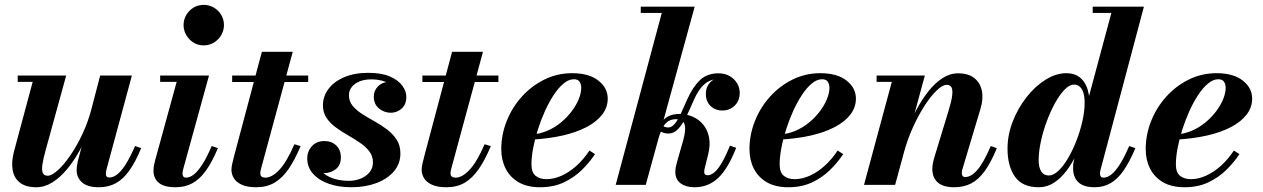

<svg xmlns="http://www.w3.org/2000/svg" viewBox="-20 -778 5314 808"><path d="M133 10Q88 10 63.2 -9.8Q38.5 -29.5 33 -63.8Q27.5 -98 39 -141L117.5 -433.5H54.5V-460H258.5L173 -149.5Q162 -110.5 158.5 -86Q155 -61.5 160.2 -50Q165.5 -38.5 181 -38.5Q197.5 -38.5 223 -61.2Q248.5 -84 276 -124Q303.5 -164 327.8 -216Q352 -268 367 -327H387Q376 -282.5 357.5 -235.2Q339 -188 315 -144.2Q291 -100.5 261.8 -65.5Q232.5 -30.5 200 -10.2Q167.5 10 133 10ZM396.5 10Q348 10 325.2 -10.5Q302.5 -31 302.5 -62Q302.5 -70 303.8 -79.8Q305 -89.5 307 -97.5L401.5 -460H535L428 -64.5Q427 -60 426.2 -55.2Q425.5 -50.5 425.5 -46.5Q425.5 -31 440 -31Q455.5 -31 472.2 -43.2Q489 -55.5 507.8 -84.5Q526.5 -113.5 548.5 -163.5L574 -154.5Q550 -96 524 -59.8Q498 -23.5 467 -6.8Q436 10 396.5 10Z M718.5 10Q670 10 648 -9Q626 -28 626 -58.5Q626 -72 628.2 -83Q630.5 -94 632.5 -102L723.5 -433.5H654V-460H859.5L750.5 -64.5Q749.5 -60.5 748.8 -55.8Q748 -51 748 -47Q748 -40 751.5 -35.2Q755 -30.5 763.5 -30.5Q778.5 -30.5 795 -43Q811.5 -55.5 830.5 -84.5Q849.5 -113.5 871 -163.5L897 -154.5Q872.5 -96 846.5 -59.8Q820.5 -23.5 789.5 -6.8Q758.5 10 718.5 10ZM837 -587Q813 -587 794 -599Q775 -611 763.8 -630.5Q752.5 -650 752.5 -672.5Q752.5 -695.5 763.8 -714.8Q775 -734 794 -745.8Q813 -757.5 837 -757.5Q861 -757.5 880.5 -745.8Q900 -734 911.2 -714.8Q922.5 -695.5 922.5 -672.5Q922.5 -650 911.2 -630.5Q900 -611 880.5 -599Q861 -587 837 -587Z M1058.5 10Q1020 10 997 -0.8Q974 -11.5 964 -28.2Q954 -45 954 -63.5Q954 -75 957.8 -91.2Q961.5 -107.5 965.5 -122.5L1082 -560H1212L1080 -73.5Q1078.5 -68 1077 -61.5Q1075.5 -55 1075.5 -48Q1075.5 -30.5 1097.5 -30.5Q1110 -30.5 1124.5 -38.2Q1139 -46 1154.8 -62.5Q1170.5 -79 1186.5 -106Q1202.5 -133 1219 -171L1245 -163Q1221 -105.5 1194.5 -67Q1168 -28.5 1135.2 -9.2Q1102.5 10 1058.5 10ZM957 -433V-460H1277V-433Z M1458.5 10Q1405 10 1363.2 -4.8Q1321.5 -19.5 1297.2 -47Q1273 -74.5 1273 -111.5Q1273 -141.5 1292.8 -163Q1312.5 -184.5 1345.5 -184.5Q1375.5 -184.5 1395 -165.8Q1414.5 -147 1414.5 -115.5Q1414.5 -83 1393.2 -66.2Q1372 -49.5 1344 -49.5Q1324.5 -49.5 1308.8 -58Q1293 -66.5 1283.5 -80.8Q1274 -95 1274 -111.5H1310.5Q1310.5 -82.5 1328.8 -61.2Q1347 -40 1378 -28.5Q1409 -17 1448 -17Q1474.5 -17 1497.5 -26.2Q1520.5 -35.5 1535 -52.8Q1549.5 -70 1549.5 -94.5Q1549.5 -121 1534.2 -141Q1519 -161 1495 -177.2Q1471 -193.5 1444 -209Q1417 -224.5 1393 -242Q1369 -259.5 1354 -282Q1339 -304.5 1339 -334.5Q1339 -373 1362.5 -404Q1386 -435 1428.8 -453.2Q1471.5 -471.5 1529.5 -471.5Q1586 -471.5 1621.2 -456Q1656.5 -440.5 1673.2 -417.2Q1690 -394 1690 -370.5Q1690 -338 1670 -320.8Q1650 -303.5 1625 -303.5Q1597 -303.5 1575 -321.5Q1553 -339.5 1553 -371.5Q1553 -397 1571.5 -415.2Q1590 -433.5 1620 -433.5Q1645.5 -433.5 1667.2 -416Q1689 -398.5 1689 -370.5H1656.5Q1656.5 -388.5 1642.8 -405.5Q1629 -422.5 1603.2 -433.2Q1577.5 -444 1542 -444Q1515 -444 1494 -435.8Q1473 -427.5 1460.8 -412.5Q1448.5 -397.5 1448.5 -377Q1448.5 -351.5 1464.2 -332.5Q1480 -313.5 1504.5 -298Q1529 -282.5 1556.8 -267Q1584.5 -251.5 1609 -233Q1633.5 -214.5 1649.2 -190.2Q1665 -166 1665 -132Q1665 -89 1637.8 -57Q1610.5 -25 1563.8 -7.5Q1517 10 1458.5 10Z M1859 10Q1820.5 10 1797.5 -0.8Q1774.5 -11.5 1764.5 -28.2Q1754.5 -45 1754.5 -63.5Q1754.5 -75 1758.2 -91.2Q1762 -107.5 1766 -122.5L1882.5 -560H2012.5L1880.5 -73.5Q1879 -68 1877.5 -61.5Q1876 -55 1876 -48Q1876 -30.5 1898 -30.5Q1910.5 -30.5 1925 -38.2Q1939.5 -46 1955.2 -62.5Q1971 -79 1987 -106Q2003 -133 2019.5 -171L2045.5 -163Q2021.5 -105.5 1995 -67Q1968.5 -28.5 1935.8 -9.2Q1903 10 1859 10ZM1757.5 -433V-460H2077.5V-433Z M2253 10Q2198.5 10 2162.2 -11.2Q2126 -32.5 2107.8 -68.8Q2089.5 -105 2089.5 -150Q2089.5 -211.5 2112.5 -269Q2135.5 -326.5 2176.5 -371.8Q2217.5 -417 2271.5 -443.5Q2325.5 -470 2387.5 -470Q2458.5 -470 2498 -439Q2537.5 -408 2537.5 -363Q2537.5 -326.5 2514.8 -296.5Q2492 -266.5 2449.8 -244Q2407.5 -221.5 2349 -208Q2290.5 -194.5 2218.5 -190.5V-212Q2253 -214.5 2284.5 -228.2Q2316 -242 2341.8 -263.5Q2367.5 -285 2386.5 -310.5Q2405.5 -336 2415.8 -361.5Q2426 -387 2426 -408.5Q2426 -423.5 2419 -434Q2412 -444.5 2395 -444.5Q2373.5 -444.5 2351.8 -426.5Q2330 -408.5 2310 -378Q2290 -347.5 2273 -309.8Q2256 -272 2243.2 -231.8Q2230.5 -191.5 2223.5 -153.8Q2216.5 -116 2216.5 -86.5Q2216.5 -52 2234.2 -38Q2252 -24 2279.5 -24Q2311.5 -24 2344.2 -39Q2377 -54 2407 -81.2Q2437 -108.5 2460.5 -144.5L2484 -129.5Q2460.5 -94 2428 -62.2Q2395.5 -30.5 2352.2 -10.2Q2309 10 2253 10Z M2571 0 2765 -723.5H2676.5V-750H2903.5L2697.5 0ZM2902.5 10Q2866.5 10 2844.2 -6.5Q2822 -23 2822 -54.5Q2822 -64.5 2824.2 -76.2Q2826.5 -88 2829.5 -97.5L2843.5 -147Q2849.5 -167 2855.8 -189.5Q2862 -212 2863.2 -231.8Q2864.5 -251.5 2856.5 -264Q2848.5 -276.5 2826.5 -276.5Q2800.5 -276.5 2785.8 -263Q2771 -249.5 2763 -229.5Q2755 -209.5 2749.5 -190H2734Q2745 -234 2760 -257.5Q2775 -281 2794.8 -289.8Q2814.5 -298.5 2838.5 -298.5Q2868.5 -298.5 2895 -287Q2921.5 -275.5 2939.5 -253.5Q2957.5 -231.5 2963.8 -200.2Q2970 -169 2960.5 -129.5L2944.5 -65Q2944 -62 2943.8 -58.5Q2943.5 -55 2943.5 -53.5Q2943.5 -40.5 2958.5 -40.5Q2970.5 -40.5 2984.8 -51.5Q2999 -62.5 3015.5 -89.5Q3032 -116.5 3052 -165L3078 -156Q3045 -70.5 3003.5 -30.2Q2962 10 2902.5 10ZM2792 -216Q2781 -216 2771.2 -219.5Q2761.5 -223 2754 -229L2764 -254.5Q2769.5 -247.5 2776.2 -244.5Q2783 -241.5 2792 -241.5Q2807.5 -241.5 2820.8 -258.5Q2834 -275.5 2846.5 -302.8Q2859 -330 2872 -359.5Q2894.5 -410.5 2924.8 -440Q2955 -469.5 3003.5 -469.5Q3030 -469.5 3050 -458.2Q3070 -447 3081.5 -428.2Q3093 -409.5 3093 -387.5Q3093 -354 3071.8 -333.5Q3050.5 -313 3020.5 -313Q2990 -313 2970.2 -332Q2950.5 -351 2950.5 -383.5Q2950.5 -412.5 2969.5 -432Q2988.5 -451.5 3016 -451.5Q3030 -451.5 3048 -443.8Q3066 -436 3079 -421.8Q3092 -407.5 3092 -387.5H3065.5Q3065.5 -402.5 3058 -415.5Q3050.5 -428.5 3036.2 -436.8Q3022 -445 3002 -445Q2968.5 -445 2943.5 -422.8Q2918.5 -400.5 2899 -355Q2885 -322.5 2869.8 -290.5Q2854.5 -258.5 2835.8 -237.2Q2817 -216 2792 -216Z M3297.5 10Q3243 10 3206.8 -11.2Q3170.5 -32.5 3152.2 -68.8Q3134 -105 3134 -150Q3134 -211.5 3157 -269Q3180 -326.5 3221 -371.8Q3262 -417 3316 -443.5Q3370 -470 3432 -470Q3503 -470 3542.5 -439Q3582 -408 3582 -363Q3582 -326.5 3559.2 -296.5Q3536.5 -266.5 3494.2 -244Q3452 -221.5 3393.5 -208Q3335 -194.5 3263 -190.5V-212Q3297.5 -214.5 3329 -228.2Q3360.5 -242 3386.2 -263.5Q3412 -285 3431 -310.5Q3450 -336 3460.2 -361.5Q3470.5 -387 3470.5 -408.5Q3470.5 -423.5 3463.5 -434Q3456.5 -444.5 3439.5 -444.5Q3418 -444.5 3396.2 -426.5Q3374.5 -408.5 3354.5 -378Q3334.5 -347.5 3317.5 -309.8Q3300.5 -272 3287.8 -231.8Q3275 -191.5 3268 -153.8Q3261 -116 3261 -86.5Q3261 -52 3278.8 -38Q3296.5 -24 3324 -24Q3356 -24 3388.8 -39Q3421.5 -54 3451.5 -81.2Q3481.5 -108.5 3505 -144.5L3528.5 -129.5Q3505 -94 3472.5 -62.2Q3440 -30.5 3396.8 -10.2Q3353.5 10 3297.5 10Z M3996 10Q3948.5 10 3926 -10.5Q3903.5 -31 3903.5 -67Q3903.5 -77.5 3906 -91Q3908.5 -104.5 3911.5 -114L3971.5 -311Q3983.5 -349.5 3986.8 -374Q3990 -398.5 3984.5 -409.8Q3979 -421 3964 -421Q3947 -421 3923 -398.5Q3899 -376 3872.8 -336Q3846.5 -296 3822.8 -244Q3799 -192 3783 -133H3765.5Q3777 -177.5 3795 -224.5Q3813 -271.5 3836.2 -315.2Q3859.5 -359 3887.2 -394Q3915 -429 3946.5 -449.2Q3978 -469.5 4012 -469.5Q4054.5 -469.5 4079.8 -449.8Q4105 -430 4112 -396Q4119 -362 4106 -319.5L4031 -69Q4029.5 -65 4028.5 -59.5Q4027.5 -54 4027.5 -50Q4027.5 -42 4031 -37.5Q4034.5 -33 4042 -33Q4067.5 -33 4093.8 -63.8Q4120 -94.5 4149.5 -163.5L4175 -154.5Q4150.5 -94.5 4124.2 -58.2Q4098 -22 4066.8 -6Q4035.5 10 3996 10ZM3616 0 3733 -433.5H3669V-460H3872L3747 0Z M4587 10Q4540.5 10 4518.2 -11Q4496 -32 4496 -69.5Q4496 -74.5 4496.2 -82.2Q4496.5 -90 4498.5 -97.5L4514 -177.5L4549 -259L4548.5 -320L4657 -723.5H4578.5V-750H4794L4611 -62Q4609 -54.5 4609 -46.5Q4609 -40 4612.5 -35.2Q4616 -30.5 4624.5 -30.5Q4639.5 -30.5 4656 -43Q4672.5 -55.5 4691.5 -84.5Q4710.5 -113.5 4732 -163.5L4758 -154.5Q4733.5 -96 4708 -59.8Q4682.5 -23.5 4653 -6.8Q4623.5 10 4587 10ZM4351.5 10Q4282.5 10 4251.2 -34.5Q4220 -79 4220 -152.5Q4220 -210 4241.8 -266.2Q4263.5 -322.5 4299.5 -368.5Q4335.5 -414.5 4379.5 -442.2Q4423.5 -470 4468.5 -470Q4499.5 -470 4521 -454.8Q4542.5 -439.5 4553.8 -411Q4565 -382.5 4565 -342.5Q4565 -317.5 4558.8 -282Q4552.5 -246.5 4540.2 -206.8Q4528 -167 4509.8 -128.5Q4491.5 -90 4467.8 -58.8Q4444 -27.5 4415 -8.8Q4386 10 4351.5 10ZM4394 -39.5Q4413.5 -39.5 4434.5 -59.5Q4455.5 -79.5 4475 -112.8Q4494.5 -146 4510.2 -186.5Q4526 -227 4535.2 -268.5Q4544.5 -310 4544.5 -346Q4544.5 -370 4539.5 -386.8Q4534.5 -403.5 4524.5 -412.8Q4514.5 -422 4500 -422Q4480.5 -422 4459.8 -400.5Q4439 -379 4419.5 -343.5Q4400 -308 4384.5 -265.8Q4369 -223.5 4360 -181Q4351 -138.5 4351 -103.5Q4351 -73.5 4361.8 -56.5Q4372.5 -39.5 4394 -39.5Z M4965 10Q4910.5 10 4874.2 -11.2Q4838 -32.5 4819.8 -68.8Q4801.5 -105 4801.5 -150Q4801.5 -211.5 4824.5 -269Q4847.5 -326.5 4888.5 -371.8Q4929.5 -417 4983.5 -443.5Q5037.5 -470 5099.5 -470Q5170.5 -470 5210 -439Q5249.5 -408 5249.5 -363Q5249.5 -326.5 5226.8 -296.5Q5204 -266.5 5161.8 -244Q5119.5 -221.5 5061 -208Q5002.5 -194.5 4930.5 -190.5V-212Q4965 -214.5 4996.5 -228.2Q5028 -242 5053.8 -263.5Q5079.5 -285 5098.5 -310.5Q5117.5 -336 5127.8 -361.5Q5138 -387 5138 -408.5Q5138 -423.5 5131 -434Q5124 -444.5 5107 -444.5Q5085.5 -444.5 5063.8 -426.5Q5042 -408.5 5022 -378Q5002 -347.5 4985 -309.8Q4968 -272 4955.2 -231.8Q4942.5 -191.5 4935.5 -153.8Q4928.5 -116 4928.5 -86.5Q4928.5 -52 4946.2 -38Q4964 -24 4991.5 -24Q5023.5 -24 5056.2 -39Q5089 -54 5119 -81.2Q5149 -108.5 5172.5 -144.5L5196 -129.5Q5172.5 -94 5140 -62.2Q5107.5 -30.5 5064.2 -10.2Q5021 10 4965 10Z"/></svg>

Font: Bodoni Moda 9pt
Style: Bold Italic
Weight: 700
Italic angle: -13°
Designer: Owen Earl
Foundry: indestructible type
Version: Version 2.004